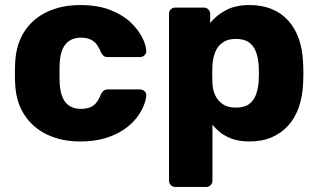

<svg xmlns="http://www.w3.org/2000/svg" viewBox="-20 -550 1261 760"><path d="M298 10Q224 10 167 -17Q110 -44 76.5 -95.5Q43 -147 40 -219Q39 -235 39 -259.5Q39 -284 40 -300Q43 -373 76 -424.5Q109 -476 166.5 -503Q224 -530 298 -530Q367 -530 416.5 -510.5Q466 -491 496.5 -462Q527 -433 542.5 -402.5Q558 -372 559 -349Q560 -339 552 -331.5Q544 -324 534 -324H407Q396 -324 390 -329Q384 -334 379 -344Q367 -375 348.5 -388Q330 -401 301 -401Q261 -401 239.5 -375Q218 -349 216 -295Q215 -255 216 -224Q219 -169 240 -144Q261 -119 301 -119Q332 -119 350 -132.5Q368 -146 379 -176Q384 -186 390 -191Q396 -196 407 -196H534Q544 -196 552 -189Q560 -182 559 -171Q558 -155 549 -132Q540 -109 521 -84Q502 -59 471.5 -38Q441 -17 398 -3.5Q355 10 298 10Z M674 190Q663 190 656 182.5Q649 175 649 165V-495Q649 -506 656 -513Q663 -520 674 -520H787Q797 -520 804.5 -513Q812 -506 812 -495V-459Q836 -489 874 -509.5Q912 -530 967 -530Q1017 -530 1055 -514.5Q1093 -499 1120.5 -469Q1148 -439 1163 -396Q1178 -353 1180 -297Q1181 -277 1181 -260Q1181 -243 1180 -223Q1178 -169 1163 -126Q1148 -83 1121 -53Q1094 -23 1055.5 -6.5Q1017 10 967 10Q918 10 881.5 -7.5Q845 -25 821 -57V165Q821 175 814 182.5Q807 190 796 190ZM913 -124Q947 -124 966 -138Q985 -152 993.5 -176Q1002 -200 1004 -229Q1006 -260 1004 -291Q1002 -320 993.5 -344Q985 -368 966 -382Q947 -396 913 -396Q881 -396 861 -381.5Q841 -367 832 -344Q823 -321 821 -294Q820 -275 820 -257Q820 -239 821 -219Q822 -194 832 -172.5Q842 -151 862 -137.5Q882 -124 913 -124Z"/></svg>

Font: Rubik
Style: Bold
Weight: 700
Designer: Hubert and Fischer
Foundry: Hubert and Fischer
Version: Version 2.300;gftools[0.9.30]